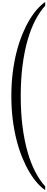

<svg xmlns="http://www.w3.org/2000/svg" viewBox="-20 -997 489 1993"><path d="M97.7 0Q97.7 -129.4 112.3 -244.4Q127 -359.4 152.3 -458.5Q177.7 -557.6 211.9 -640.6Q246.1 -723.6 285.2 -789.1Q324.2 -854.5 366.2 -901.6Q408.2 -948.7 449.2 -976.6V-937.5Q393.6 -877 346.9 -787.8Q300.3 -698.7 266.6 -581.3Q232.9 -463.9 214.1 -318.6Q195.3 -173.3 195.3 0Q195.3 173.3 214.1 318.6Q232.9 463.9 266.6 581.3Q300.3 698.7 346.9 787.8Q393.6 877 449.2 937.5V976.6Q408.2 949.2 366.2 901.9Q324.2 854.5 285.2 789.1Q246.1 723.6 211.9 640.6Q177.7 557.6 152.3 458.5Q127 359.4 112.3 244.4Q97.7 129.4 97.7 0Z"/></svg>

Font: Tuladha Jejeg
Style: Regular
Weight: 400
Designer: R.S. Wihananto
Foundry: R.S. Wihananto
Version: Version 1.92